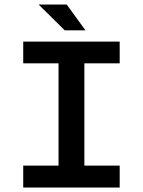

<svg xmlns="http://www.w3.org/2000/svg" viewBox="-20 -840 640 860"><path d="M270 -704.1 152.8 -819.8H278.8L362.8 -704.1ZM84 0V-98.1H242.2V-556.2H84V-653.8H516.1V-556.2H357.9V-98.1H516.1V0Z"/></svg>

Font: SourceCodePro-Semibold
Style: Regular
Weight: 600
Monospace: yes
Designer: Paul D. Hunt
Foundry: Adobe Systems Incorporated
Version: Version 1.009;PS 1.000;hotconv 1.0.70;makeotf.lib2.5.5900